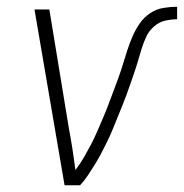

<svg xmlns="http://www.w3.org/2000/svg" viewBox="-20 -548 544 568"><path d="M217 0H171L82 -520H126L183 -173Q189 -141 194 -109Q199 -77 203 -45Q217 -63 228 -82Q239 -101 249 -120Q259 -139 267.5 -159Q276 -179 284.5 -198.5Q293 -218 300.5 -238Q308 -258 315.5 -278Q323 -298 330.5 -318.5Q338 -339 344 -359Q350 -379 356.5 -399Q363 -419 371.5 -439Q380 -459 392.5 -477.5Q405 -496 423.5 -508.5Q442 -521 463 -524.5Q484 -528 504 -528V-491Q487 -491 469 -487Q451 -483 436 -470Q421 -457 413 -440Q405 -423 399.5 -405.5Q394 -388 389 -370.5Q384 -353 378 -335.5Q372 -318 366 -300.5Q360 -283 353.5 -265.5Q347 -248 340 -231Q333 -214 326 -196.5Q319 -179 312 -162Q305 -145 296.5 -128Q288 -111 279.5 -94.5Q271 -78 261 -62Q251 -46 240.5 -30Q230 -14 217 0Z"/></svg>

Font: Iosevka Extralight
Style: Italic
Weight: 200
Italic angle: -9°
Monospace: yes
Designer: Belleve Invis
Foundry: Belleve Invis
Version: Version 32.5.0; ttfautohint (v1.8.4)